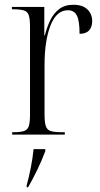

<svg xmlns="http://www.w3.org/2000/svg" viewBox="-20 -565 420 806"><path d="M31 0V-10H37Q66 -10 81 -15Q96 -20 101 -36Q106 -52 106 -85V-452Q106 -485 101 -500.5Q96 -516 81 -521Q66 -526 35 -526H30V-536H166V-416H168Q177 -451 191 -480Q205 -509 228.5 -527Q252 -545 288 -545Q327 -545 347 -525.5Q367 -506 367 -476Q367 -452 354 -437.5Q341 -423 314 -423Q314 -478 302.5 -500Q291 -522 265 -522Q217 -522 192 -458Q167 -394 167 -292V-85Q167 -53 172 -36.5Q177 -20 192.5 -15Q208 -10 238 -10H252V0ZM92 213Q102 176 109.5 138Q117 100 121 61H170V70Q155 110 135.5 150Q116 190 98 221H92Z"/></svg>

Font: Noto Serif Display Condensed Light
Style: Regular
Weight: 300
Width: 3
Designer: Monotype Design Team
Foundry: Monotype Imaging Inc.
Version: Version 2.009